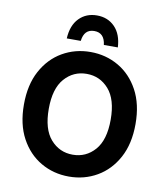

<svg xmlns="http://www.w3.org/2000/svg" viewBox="-98 -990 933 1081"><g transform="rotate(10 369.0 -449.5)"><path d="M50 -345Q50 -458 93 -537.5Q136 -617 208.5 -659Q281 -701 369 -701Q457 -701 529.5 -659Q602 -617 645 -537.5Q688 -458 688 -345Q688 -232 645 -152.5Q602 -73 529.5 -31Q457 11 369 11Q281 11 208.5 -31Q136 -73 93 -152.5Q50 -232 50 -345ZM192 -345Q192 -229 242.5 -171.5Q293 -114 369 -114Q445 -114 495.5 -171.5Q546 -229 546 -345Q546 -461 495.5 -518.5Q445 -576 369 -576Q293 -576 242.5 -518.5Q192 -461 192 -345ZM515 -753H435Q427 -821 369 -821Q311 -821 303 -753H223Q227 -828 267 -869Q307 -910 369 -910Q431 -910 471 -869Q511 -828 515 -753Z"/></g></svg>

Font: Radio Canada SemiBold
Style: Regular
Weight: 600
Designer: Charles Daoud, Etienne Aubert Bonn, Alexandre Saumier Demers, Jacques Le Bailly
Foundry: Radio-Canada
Version: Version 2.104; ttfautohint (v1.8.4.7-5d5b);gftools[0.9.28.de